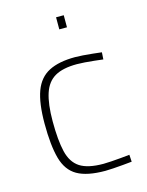

<svg xmlns="http://www.w3.org/2000/svg" viewBox="-109 -768 647 845"><g transform="rotate(-15 214.5 -345.5)"><path d="M265 9Q182 9 137.5 -16.5Q93 -42 76.5 -101.5Q60 -161 60 -261Q60 -354 80 -408Q100 -462 145.5 -485.5Q191 -509 265 -509Q279 -509 300.5 -507.5Q322 -506 345 -503.5Q368 -501 385 -499L383 -467Q366 -469 344 -471.5Q322 -474 300.5 -475.5Q279 -477 265 -477Q201 -477 164.5 -456Q128 -435 112.5 -387.5Q97 -340 97 -261Q97 -175 109.5 -122.5Q122 -70 158 -46.5Q194 -23 265 -23Q279 -23 300.5 -24.5Q322 -26 345 -28Q368 -30 385 -32L387 0Q369 2 346 4Q323 6 301 7.5Q279 9 265 9ZM230 -645V-700H265V-645Z"/></g></svg>

Font: TitilliumWeb ExtraLight
Style: Regular
Weight: 400
Designer: Mohamed Gaber, Accademia di Belle Arti di Urbino and others
Foundry: Kief Type Foundry, Accademia di Belle Arti di Urbino and others
Version: Version 3.000; ttfautohint (v1.8.2)